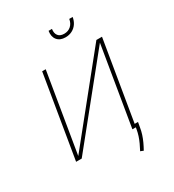

<svg xmlns="http://www.w3.org/2000/svg" viewBox="-205 -844 997 1099"><g transform="rotate(-30 294.0 -294.5)"><path d="M78.1 -22.5 500 -545.9H537.1L446.3 0H422.9L509.8 -522.5L87.9 0H50.8L141.6 -545.9H165ZM355.5 -647Q319.3 -647 301.3 -669.2Q283.2 -691.4 289.1 -728H311.5Q307.1 -700.7 319.6 -684.6Q332 -668.5 358.9 -668.5Q385.7 -668.5 403.6 -684.6Q421.4 -700.7 425.8 -728H448.2Q444.3 -703.6 431.6 -685.3Q418.9 -667 399.4 -657Q379.9 -647 355.5 -647ZM471.7 -20.5 465.8 12.7Q462.4 34.2 455.6 55.4Q448.7 76.7 439.2 97.2Q429.7 117.7 418 138.7L398.4 130.9Q409.2 110.4 418.2 91.1Q427.2 71.8 433.6 52.2Q439.9 32.7 443.4 12.7L449.2 -20.5Z"/></g></svg>

Font: Inter Tight Thin
Style: Italic
Weight: 250
Italic angle: -9.39999°
Designer: Rasmus Andersson
Foundry: rsms
Version: Version 3.004